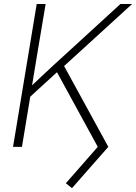

<svg xmlns="http://www.w3.org/2000/svg" viewBox="-20 -748 693 978"><path d="M121.1 -243.7 124.5 -295.4Q157.7 -327.1 188.7 -356.2Q219.7 -385.3 251 -414.3Q282.2 -443.4 315.9 -473.6L593.3 -727.5H652.8L295.4 -401.4L289.6 -397.9ZM46.4 0 167 -727.5H212.4L169.4 -471.2L141.1 -299.8L137.2 -274.4L91.8 0ZM346.7 210.4 315.4 185.5 478 0 263.2 -393.1 299.3 -424.8 531.7 0Z"/></svg>

Font: Inter 24pt ExtraLight
Style: Italic
Weight: 250
Italic angle: -9.3988°
Version: Version 4.001;git-66647c0bb